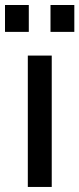

<svg xmlns="http://www.w3.org/2000/svg" viewBox="-52 -740 314 760"><path d="M58.1 0V-520H152.8V0ZM-32.2 -613.8V-720.2H62V-613.8ZM147.9 -613.8V-720.2H242.2V-613.8Z"/></svg>

Font: Aspekta 450
Style: Regular
Weight: 450
Designer: Ivo Dolenc
Version: Version 2.000